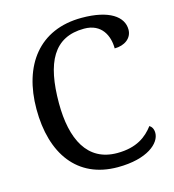

<svg xmlns="http://www.w3.org/2000/svg" viewBox="-109 -815 832 917"><g transform="rotate(-15 307.0 -357.0)"><path d="M361 10C509 10 576 -52 576 -102C576 -122 568 -134 557 -141C523 -96 473 -56 376 -56C229 -56 168 -179 168 -358C168 -558 225 -671 376 -671C463 -671 493 -604 493 -542C542 -542 580 -569 580 -612C580 -676 514 -724 378 -724C167 -724 57 -574 57 -358C57 -137 162 10 361 10Z"/></g></svg>

Font: Noto Serif
Style: Regular
Weight: 400
Designer: Monotype Design Team
Foundry: Monotype Imaging Inc.
Version: Version 2.015